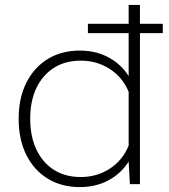

<svg xmlns="http://www.w3.org/2000/svg" viewBox="-20 -750 690 782"><path d="M504 -440V-730H550V0H509L504 -92Q474 -44 422.5 -16Q371 12 305 12Q231 12 175 -22Q119 -56 87.5 -118.5Q56 -181 56 -266Q56 -351 87.5 -413.5Q119 -476 175 -510Q231 -544 305 -544Q371 -544 422.5 -516Q474 -488 504 -440ZM309 -29Q374 -29 426.5 -62.5Q479 -96 504 -157V-376Q479 -436 426.5 -469.5Q374 -503 309 -503Q246 -503 200 -474Q154 -445 128.5 -392Q103 -339 103 -266Q103 -194 128.5 -140.5Q154 -87 200 -58Q246 -29 309 -29ZM338 -615V-653H643V-615Z"/></svg>

Font: Azeret Mono Thin
Style: Regular
Weight: 100
Designer: Martin Vácha
Foundry: Displaay
Version: Version 1.002